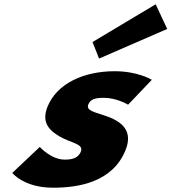

<svg xmlns="http://www.w3.org/2000/svg" viewBox="-20 -860 799 895"><path d="M411.3 -664 441.8 -587 759.4 -725 705.7 -840ZM514.8 -528C366.3 -528 244.1 -468 201.7 -363C170.6 -286 213.3 -250 259.5 -223C311.2 -193 371.6 -190 356.7 -153C342.9 -119 308.7 -116 281.2 -116C218.5 -116 165.4 -175 165.4 -175L37.3 -54C37.3 -54 90.8 15 227.2 15C342.7 15 504.2 -9 565.2 -160C607.6 -265 526.2 -303 459.9 -324C417.1 -338 380.7 -346 391.7 -373C401.3 -397 421.8 -404 464.7 -404C524.1 -404 577.1 -372 577.1 -372L687.8 -488C687.8 -488 623.7 -528 514.8 -528Z"/></svg>

Font: Hussar
Style: BdWideOblFour
Weight: 700
Foundry: Cannot Into Space Fonts
Version: Version 2.00